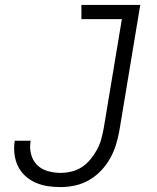

<svg xmlns="http://www.w3.org/2000/svg" viewBox="-20 -755 640 783"><path d="M227 8Q200 8 174 4Q148 0 124.5 -10.5Q101 -21 82.5 -38Q64 -55 53 -78Q42 -101 39 -127.5Q36 -154 40 -181H105Q100 -153 106.5 -127Q113 -101 130.5 -83Q148 -65 174 -57.5Q200 -50 227 -50Q249 -50 272 -55.5Q295 -61 314.5 -74Q334 -87 349.5 -106Q365 -125 376 -145.5Q387 -166 393 -188Q399 -210 403 -232L477 -677H312V-735H552L467 -223Q462 -194 453 -165Q444 -136 429 -109Q414 -82 392 -59Q370 -36 343 -20.5Q316 -5 286 1.5Q256 8 227 8Z"/></svg>

Font: Iosevka SS04 Lt Ex Obl
Style: Regular
Weight: 300
Width: 7
Italic angle: -9°
Monospace: yes
Designer: Belleve Invis
Foundry: Belleve Invis
Version: Version 19.0.0; ttfautohint (v1.8.4)